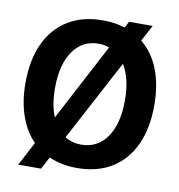

<svg xmlns="http://www.w3.org/2000/svg" viewBox="-85 -802 859 922"><g transform="rotate(10 345.0 -341.0)"><path d="M659 -350Q659 -238 621.5 -157Q584 -76 513.5 -33Q443 10 345 10Q268 10 208 -17L176 43H65L126 -73Q80 -120 55.5 -190.5Q31 -261 31 -350Q31 -462 68.5 -543Q106 -624 177 -667Q248 -710 345 -710Q406 -710 454 -694L470 -725H585L543 -646Q600 -600 629.5 -525Q659 -450 659 -350ZM199 -211 397 -587Q373 -596 345 -596Q266 -596 220.5 -530.5Q175 -465 175 -350Q175 -267 199 -211ZM516 -350Q516 -456 476 -521L266 -126Q300 -104 345 -104Q425 -104 470.5 -169.5Q516 -235 516 -350Z"/></g></svg>

Font: Sarabun
Style: Bold
Weight: 700
Designer: Suppakit Chalermlarp | Katatrad Co.,Ltd.
Foundry: Cadson Demak Co.,Ltd.
Version: Version 1.000; ttfautohint (v1.6)